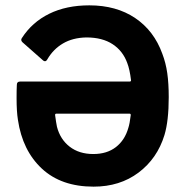

<svg xmlns="http://www.w3.org/2000/svg" viewBox="-20 -687 698 718"><path d="M611 -324Q611 -235 595 -182Q568 -94 498 -41.5Q428 11 330 11Q209 11 136.5 -56.5Q64 -124 47 -239Q42 -270 42 -320Q42 -353 43 -370Q43 -382 55 -382H465Q470 -382 470 -387Q465 -428 456 -451Q440 -496 401.5 -521.5Q363 -547 303 -547Q252 -546 215.5 -524.5Q179 -503 157 -465Q153 -458 148 -458Q144 -458 140 -462L64 -529Q56 -537 62 -545Q100 -604 164 -635.5Q228 -667 314 -667Q415 -667 485.5 -619.5Q556 -572 587 -486Q600 -452 605.5 -413.5Q611 -375 611 -324ZM460 -209Q465 -224 469 -257Q469 -262 464 -262H191Q186 -262 186 -257Q190 -227 193 -213Q205 -166 240.5 -138.5Q276 -111 329 -111Q380 -111 413.5 -137Q447 -163 460 -209Z"/></svg>

Font: Amber EN
Style: Bold
Weight: 700
Designer: Jeremy Tribby
Foundry: Tribby Type
Version: Version 1.408 November 24, 2021